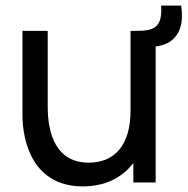

<svg xmlns="http://www.w3.org/2000/svg" viewBox="-20 -650 668 684"><path d="M554 -630C556 -592 554 -552 507 -543C492.5 -540 477.5 -540.5 463 -540H445V-255.5C445 -130.5 386 -70.5 296.5 -70.5C182.5 -70.5 150 -168 150 -269.5V-540H60V-241.5C60 -139 101 14 275 14C353 14 415 -16 455 -69.5V0H534.5V-484.5C552 -486.5 569 -491.5 583.5 -500.5C622.5 -525.5 634 -569.5 625.5 -630Z"/></svg>

Font: Hauora Medium
Style: Regular
Weight: 500
Designer: Wayne Shih
Foundry: WCYS
Version: Version 1.001;hotconv 1.0.109;makeotfexe 2.5.65596